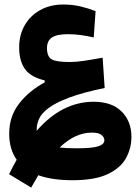

<svg xmlns="http://www.w3.org/2000/svg" viewBox="-20 -496 626 866"><path d="M120.6 350.1 21 289.6Q37.6 255.4 55.2 224.6Q39.1 201.7 30.3 172.6Q21.5 143.6 21.5 106.9Q21.5 29.3 65.7 -28.1Q109.9 -85.4 181.6 -124.5V-133.3Q118.2 -148.4 92.3 -185.1Q66.4 -221.7 66.4 -282.2Q66.4 -338.4 91.3 -381.8Q116.2 -425.3 161.1 -450.4Q206.1 -475.6 265.1 -475.6Q306.6 -475.6 342 -467.3Q377.4 -459 411.1 -445.8L402.8 -327.1Q373 -334 344.2 -337.9Q315.4 -341.8 286.6 -341.8Q236.3 -341.8 214.1 -326.9Q191.9 -312 191.9 -278.8Q191.9 -241.7 212.2 -229Q232.4 -216.3 294.9 -216.3Q321.8 -216.3 355.7 -221.2Q389.6 -226.1 442.9 -235.8L452.1 -99.1Q352.5 -78.6 291.7 -55.7Q231 -32.7 199.2 -8.8Q167.5 15.1 156.5 39.3Q145.5 63.5 145.5 87.4Q145.5 90.8 145.5 93.8Q204.1 26.9 268.3 -5.1Q332.5 -37.1 402.3 -37.1Q484.4 -37.1 528.6 7.1Q572.8 51.3 572.8 121.1Q572.8 172.9 548.1 217.5Q523.4 262.2 465.3 289.6Q407.2 316.9 306.6 316.9Q263.7 316.9 224.9 311.5Q186 306.2 152.8 294.4Q137.2 320.3 120.6 350.1ZM249 169.4Q280.3 172.9 326.2 172.9Q397 172.9 423.8 163.6Q450.7 154.3 450.7 137.2Q450.7 123.5 438 112.8Q425.3 102.1 394.5 102.1Q357.4 102.1 321.3 118.4Q285.2 134.8 249 169.4Z"/></svg>

Font: CaskaydiaMono NF
Style: Bold
Weight: 700
Designer: Aaron Bell
Foundry: Saja Typeworks
Version: Version 2111.001; ttfautohint (v1.8.4);Nerd Fonts 3.1.1